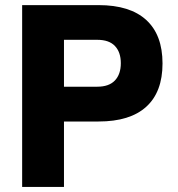

<svg xmlns="http://www.w3.org/2000/svg" viewBox="-20 -742 708 762"><path d="M233.9 0H67.9V-721.7H371.1Q496.1 -721.7 560.5 -662.6Q625 -603.5 625 -490.2Q625 -377 560.5 -318.4Q496.1 -259.8 371.1 -259.8H233.9ZM233.9 -584V-397.9H366.2Q412.6 -397.9 436 -422.6Q459.5 -447.3 459.5 -491.2Q459.5 -534.7 436.3 -559.3Q413.1 -584 366.2 -584Z"/></svg>

Font: Estedad-FD ExtraBold
Style: Regular
Weight: 800
Designer: Amin Abedi
Version: Version 7.3